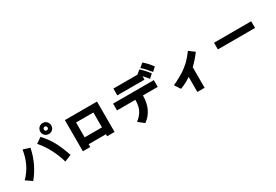

<svg xmlns="http://www.w3.org/2000/svg" viewBox="70 -2100 4859 3376"><g transform="rotate(-30 2500.0 -411.5)"><path d="M30.3 -126Q223.6 -315.4 268.6 -614.3L405.3 -571.3Q344.7 -271.5 154.3 -40ZM541 -571.3 652.3 -649.4Q764.6 -527.3 830.6 -402.3Q896.5 -277.3 952.1 -110.4L814.5 -53.7Q783.2 -173.8 713.4 -314Q643.6 -454.1 541 -571.3ZM768.6 -727.5Q768.6 -712.9 779.8 -702.1Q791 -691.4 806.6 -691.4Q821.3 -691.4 833 -701.7Q844.7 -711.9 844.7 -727.5Q844.7 -744.1 834.5 -755.9Q824.2 -767.6 806.6 -767.6Q789.1 -767.6 778.8 -756.3Q768.6 -745.1 768.6 -727.5ZM695.3 -727.5Q695.3 -775.4 726.6 -808.1Q757.8 -840.8 806.6 -840.8Q854.5 -840.8 886.2 -808.1Q918 -775.4 918 -727.5Q918 -680.7 886.2 -649.4Q854.5 -618.2 806.6 -618.2Q759.8 -618.2 727.5 -650.4Q695.3 -682.6 695.3 -727.5Z M1171.9 -56.6V-689.5H1824.2V-72.3H1672.9V-113.3H1321.3V-56.6ZM1321.3 -252.9H1672.9V-554.7H1321.3Z M2187.5 -605.5V-743.2H2740.2V-605.5ZM2050.8 -378.9V-516.6H2877.9V-378.9H2577.1Q2577.1 -85 2372.1 63.5L2254.9 -27.3Q2293 -57.6 2319.3 -85Q2345.7 -112.3 2371.6 -153.8Q2397.5 -195.3 2410.6 -251.5Q2423.8 -307.6 2423.8 -378.9ZM2778.3 -818.4 2857.4 -885.7Q2930.7 -825.2 3013.7 -715.8L2938.5 -647.5Q2904.3 -691.4 2858.4 -741.2Q2812.5 -791 2778.3 -818.4ZM2671.9 -739.3 2750 -806.6Q2823.2 -746.1 2906.2 -636.7L2831.1 -568.4Q2745.1 -679.7 2671.9 -739.3Z M3139.6 -261.7Q3203.1 -290 3259.8 -321.3Q3316.4 -352.5 3356.4 -376.5Q3396.5 -400.4 3438 -434.6Q3479.5 -468.8 3500.5 -486.3Q3521.5 -503.9 3552.7 -539.1Q3584 -574.2 3591.8 -583.5Q3599.6 -592.8 3627 -627.9L3653.3 -663.1L3766.6 -578.1Q3673.8 -455.1 3584 -372.1V46.9H3436.5V-258.8Q3346.7 -195.3 3215.8 -143.6Z M4123 -420.9V-556.6H4877.9V-420.9Z"/></g></svg>

Font: Gothic A1 Black
Style: Regular
Weight: 900
Version: Version 2.50